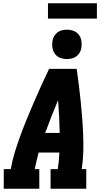

<svg xmlns="http://www.w3.org/2000/svg" viewBox="-20 -1157 640 1177"><path d="M3 0V-120H46Q55 -173 71 -225Q87 -277 106 -328.5Q125 -380 146 -431Q167 -482 189 -533Q211 -584 234 -634.5Q257 -685 281 -735H450Q457 -685 463.5 -634.5Q470 -584 475 -533Q480 -482 484 -431Q488 -380 490 -328.5Q492 -277 490.5 -224.5Q489 -172 481 -120H509V0H290V-120H334Q338 -145 340.5 -170.5Q343 -196 344 -222H217Q210 -196 204 -170.5Q198 -145 193 -120H221V0ZM346 -342Q345 -392 342.5 -442.5Q340 -493 336 -543Q315 -493 295 -442.5Q275 -392 257 -342ZM390 -795Q369 -795 349 -802.5Q329 -810 317 -826.5Q305 -843 301.5 -864Q298 -885 302 -907Q304 -922 312 -935.5Q320 -949 332.5 -958.5Q345 -968 360.5 -971.5Q376 -975 390 -975Q412 -975 431.5 -967.5Q451 -960 463.5 -943.5Q476 -927 479 -906Q482 -885 479 -863Q476 -848 468.5 -834.5Q461 -821 448 -811.5Q435 -802 420 -798.5Q405 -795 390 -795ZM274 -1043V-1137H574V-1043Z"/></svg>

Font: Iosevka Curly Slab HvEx
Style: Italic
Weight: 900
Width: 7
Italic angle: -9°
Monospace: yes
Designer: Belleve Invis
Foundry: Belleve Invis
Version: Version 11.1.0; ttfautohint (v1.8.3)